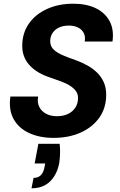

<svg xmlns="http://www.w3.org/2000/svg" viewBox="-20 -732 645 1036"><path d="M269 12Q194 12 137.5 -14Q81 -40 53.5 -89.5Q26 -139 36 -211H186Q180 -179 192 -155Q204 -131 229 -118Q254 -105 287 -105Q322 -105 347.5 -117.5Q373 -130 387 -152Q401 -174 401 -203Q401 -223 391.5 -237.5Q382 -252 366.5 -263.5Q351 -275 330.5 -284Q310 -293 286 -301Q262 -309 238 -318Q172 -342 136 -384Q100 -426 100 -484Q100 -553 135.5 -604Q171 -655 233.5 -683.5Q296 -712 375 -712Q445 -712 495 -688.5Q545 -665 570.5 -619.5Q596 -574 587 -508H437Q442 -535 431.5 -554.5Q421 -574 400 -584Q379 -594 351 -594Q321 -594 298.5 -583.5Q276 -573 263.5 -554Q251 -535 251 -510Q251 -493 258 -480Q265 -467 278 -457Q291 -447 309 -438.5Q327 -430 348 -422Q369 -414 392 -406Q425 -394 454 -377.5Q483 -361 505.5 -338.5Q528 -316 540.5 -287Q553 -258 553 -221Q553 -150 516.5 -98Q480 -46 416 -17Q352 12 269 12ZM150 284 161 228Q186 228 201 212.5Q216 197 221 165L224 150H167L187 44H302Q305 71 304 97Q303 123 300 146Q288 210 250 247Q212 284 150 284Z"/></svg>

Font: DM Sans 24pt ExtraBold
Style: Italic
Weight: 800
Italic angle: -10°
Designer: Colophon Foundry, Jonny Pinhorn
Foundry: Colophon Foundry
Version: Version 4.004;gftools[0.9.30]